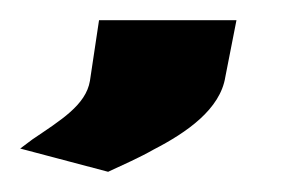

<svg xmlns="http://www.w3.org/2000/svg" viewBox="-31 -66 295 190"><path d="M-11 81 76 104C91 97 107 90 121 82C154 65 187 42 192 10L203 -46H67L58 14C54 38 29 53 1 72Z"/></svg>

Font: Aerodynamic
Style: BdObl
Weight: 500
Designer: Google
Version: Version 2.000980; 2014